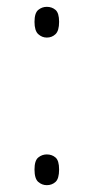

<svg xmlns="http://www.w3.org/2000/svg" viewBox="-20 -537 277 562"><path d="M117 -427Q103 -427 92 -437Q81 -447 81 -473Q81 -499 92 -508Q103 -517 117 -517Q132 -517 142.5 -508Q153 -499 153 -473Q153 -447 142.5 -437Q132 -427 117 -427ZM117 5Q103 5 92 -4.5Q81 -14 81 -41Q81 -67 92 -76Q103 -85 117 -85Q132 -85 142.5 -76Q153 -67 153 -41Q153 -14 142.5 -4.5Q132 5 117 5Z"/></svg>

Font: Noto Serif Khmer ExtraLight
Style: Regular
Weight: 250
Version: Version 2.003